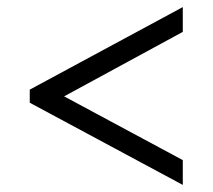

<svg xmlns="http://www.w3.org/2000/svg" viewBox="-20 -629 601 542"><path d="M496 -107 64 -339V-376L496 -609V-539L161 -357L496 -177Z"/></svg>

Font: Noto Serif Medium
Style: Italic
Weight: 500
Italic angle: -12°
Designer: Monotype Design Team
Foundry: Monotype Imaging Inc.
Version: Version 2.014; ttfautohint (v1.8.4.7-5d5b)